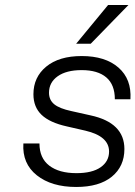

<svg xmlns="http://www.w3.org/2000/svg" viewBox="-20 -734 539 764"><path d="M491 -714 341 -560H283L410 -714ZM320 -214 246 -231Q178 -246 145.5 -277Q113 -308 113 -359Q113 -427 164 -469Q215 -511 305 -511Q399 -511 451.5 -465Q504 -419 499 -339H437Q437 -397 403 -426Q369 -455 305 -455Q244 -455 209.5 -430.5Q175 -406 175 -365Q175 -336 196 -319Q217 -302 264 -292L340 -275Q475 -246 475 -141Q475 -72 425 -31Q375 10 283 10Q185 10 126.5 -36.5Q68 -83 73 -163H137Q137 -105 176 -75Q215 -45 284 -45Q347 -45 380.5 -68.5Q414 -92 414 -131Q414 -192 320 -214Z"/></svg>

Font: Overused Grotesk Book
Style: Italic
Weight: 350
Italic angle: -10°
Version: Version 0.003